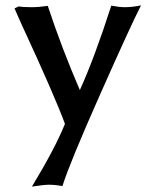

<svg xmlns="http://www.w3.org/2000/svg" viewBox="-20 -457 546 716"><path d="M34.2 -425.8 49.8 -433.1Q64.5 -430.2 98.1 -430.2Q125 -430.2 158.2 -435.1Q210.4 -276.9 277.8 -121.1Q332.5 -241.7 395 -436Q423.8 -430.2 444.8 -430.2Q473.6 -430.2 505.9 -437Q467.8 -362.8 353.3 -104.7Q238.8 153.3 212.9 236.8Q186 231.9 162.1 231.9Q144.5 231.9 99.1 238.8Q186 95.2 222.2 4.9Q183.6 -100.1 59.1 -369.1Q54.7 -378.9 46.1 -398.2Q37.6 -417.5 34.2 -425.8Z"/></svg>

Font: Linear Smooth
Style: Bold
Weight: 700
Designer: Philipp H. Poll, Flanker
Foundry: Philipp H. Poll, reworked by Flanker
Version: Version 1.061 | FøM Fix